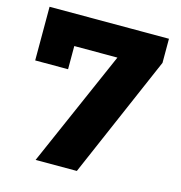

<svg xmlns="http://www.w3.org/2000/svg" viewBox="-104 -794 835 887"><g transform="rotate(15 313.0 -350.0)"><path d="M422.3 -632.4 470.2 -554.3H104.9L181.8 -638.7V-443.4H24.6V-700H595.6V-584.8L342.6 0H145.4Z"/></g></svg>

Font: iiserrat Thin
Style: Regular
Weight: 100
Designer: Akira Ohta
Foundry: Akira Ohta
Version: Version 1.200;Glyphs 3.3.1 (3343)